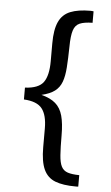

<svg xmlns="http://www.w3.org/2000/svg" viewBox="-58 -738 541 939"><g transform="rotate(5 212.0 -268.0)"><path d="M350.1 163.6Q287.6 163.6 249.3 148.7Q210.9 133.8 193.1 95.2Q175.3 56.6 175.3 -13.7V-106Q175.3 -171.4 150.4 -203.1Q125.5 -234.9 61 -238.3V-296.4Q127.9 -299.8 151.6 -332.8Q175.3 -365.7 175.3 -436V-523.4Q175.3 -591.8 193.1 -629.9Q210.9 -668 249 -683.3Q287.1 -698.7 348.1 -698.7Q349.6 -698.7 355.5 -698.2Q361.3 -697.8 362.8 -697.3V-641.1Q322.3 -640.6 300 -631.1Q277.8 -621.6 269.3 -594.7Q260.7 -567.9 260.3 -515.1Q259.3 -455.1 256.3 -412.6Q253.4 -370.1 242.9 -341.6Q232.4 -313 209.2 -295.4Q186 -277.8 144.5 -268.1Q189 -256.8 214.1 -234.9Q239.3 -212.9 249.5 -175.3Q259.8 -137.7 259.8 -79.1Q259.8 -19 262.5 17.6Q265.1 54.2 274.9 73.2Q284.7 92.3 305.7 99.4Q326.7 106.4 362.8 106.9V163.1Q361.3 163.6 356.7 163.6Q352.1 163.6 350.1 163.6Z"/></g></svg>

Font: Kameron Medium
Style: Regular
Weight: 500
Designer: Vernon Adams
Foundry: Vernon Adams
Version: Version 1.100